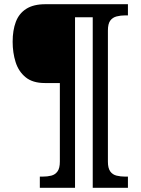

<svg xmlns="http://www.w3.org/2000/svg" viewBox="-20 -780 667 911"><path d="M169 111V58H182Q205 58 223.5 53.3Q242 48.6 253 33.2Q264 17.8 264 -12.9V-386H193Q135 -386 101.5 -413.5Q68 -441 54 -485.5Q40 -530 40 -582Q40 -636 55 -676Q70 -716 104.5 -738Q139 -760 195 -760H587V-707H574Q552 -707 533 -702Q514 -697 503 -682Q492 -667 492 -635V-12.9Q492 17.8 503 33.2Q514 48.6 533 53.3Q552 58 574 58H587V111H420V-698H336V111Z"/></svg>

Font: Noto Serif Lao
Style: Regular
Weight: 400
Designer: Monotype Design Team
Foundry: Monotype Imaging Inc.
Version: Version 2.003